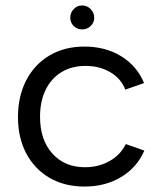

<svg xmlns="http://www.w3.org/2000/svg" viewBox="-20 -678 596 705"><path d="M282 -570Q263 -570 250.5 -582.5Q238 -595 238 -613Q238 -631 250.5 -644.5Q263 -658 282 -658Q300 -658 313 -644.5Q326 -631 326 -613Q326 -595 313 -582.5Q300 -570 282 -570ZM290 7Q217 7 162 -25Q107 -57 76.5 -114.5Q46 -172 46 -248Q46 -325 76.5 -383.5Q107 -442 162 -474.5Q217 -507 290 -507Q367 -507 425 -471.5Q483 -436 509 -373L440 -349Q425 -389 385.5 -412.5Q346 -436 294 -436Q243 -436 205.5 -413Q168 -390 147.5 -348Q127 -306 127 -249Q127 -165 172 -114.5Q217 -64 292 -64Q343 -64 383 -87Q423 -110 442 -149L510 -125Q483 -63 425 -28Q367 7 290 7Z"/></svg>

Font: Albert Sans
Style: Regular
Weight: 400
Designer: Andreas Rasmussen
Foundry: a.Foundry
Version: Version 1.025